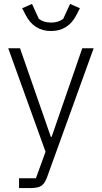

<svg xmlns="http://www.w3.org/2000/svg" viewBox="-20 -758 519 978"><path d="M110 -683 93 -716 143 -738 178 -662Q203 -643 240 -643Q277 -643 302 -662L337 -738L387 -716L370 -683Q328 -600 240 -600Q152 -600 110 -683ZM243 -61 399 -512H457L220 144Q208 177 190.5 188.5Q173 200 135 200H77V150H163L212 15L22 -512H82L239 -61Z"/></svg>

Font: IBM Plex Sans Light
Style: Regular
Weight: 300
Designer: Mike Abbink, Paul van der Laan, Pieter van Rosmalen
Foundry: Bold Monday
Version: Version 3.0